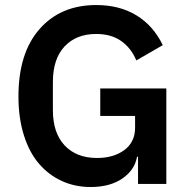

<svg xmlns="http://www.w3.org/2000/svg" viewBox="-20 -730 751 762"><path d="M339.8 12.2Q277.8 12.2 225.8 -11.5Q173.8 -35.2 135.3 -79.6Q96.7 -124 75 -192.6Q53.2 -261.2 53.2 -347.2Q53.2 -519.5 137 -614.7Q220.7 -710 361.8 -710Q454.6 -710 521.7 -668.9Q588.9 -627.9 626 -550.8L521 -490.2Q501 -538.6 461.4 -566.9Q421.9 -595.2 361.8 -595.2Q282.7 -595.2 236.3 -545.7Q189.9 -496.1 189.9 -404.8V-293Q189.9 -202.1 236.8 -152.6Q283.7 -103 365.2 -103Q430.7 -103 473.4 -134.5Q516.1 -166 516.1 -223.1V-270H377.9V-378.9H640.1V0H527.8V-107.9H523.9Q514.6 -55.2 465.6 -21.5Q416.5 12.2 339.8 12.2Z"/></svg>

Font: Anuphan SemiBold
Style: Bold
Weight: 600
Designer: Mike Abbink, Paul van der Laan, Pieter van Rosmalen, Mint Tantisuwanna
Foundry: Bold Monday; Cadson Demak
Version: Version 3.002;hotconv 1.0.109;makeotfexe 2.5.65596